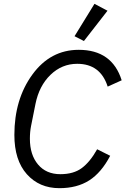

<svg xmlns="http://www.w3.org/2000/svg" viewBox="-20 -970 655 1002"><path d="M541 -914 418 -756 369 -781 473 -950ZM290 12Q185 12 120 -61Q55 -134 55 -266Q55 -452 149 -581Q243 -710 391 -710Q565 -710 615 -551L542 -518Q504 -637 383 -637Q303 -637 243.5 -579.5Q184 -522 165 -427L142 -312Q136 -282 136 -246Q136 -162 178.5 -111.5Q221 -61 295 -61Q364 -61 407 -93Q450 -125 487 -191L555 -157Q509 -69 445.5 -28.5Q382 12 290 12Z"/></svg>

Font: Aneliza
Style: Italic
Weight: 400
Italic angle: -11.31°
Designer: Mike Abbink, Paul van der Laan, Pieter van Rosmalen
Foundry: Bold Monday
Version: Version 3.0